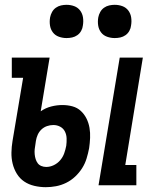

<svg xmlns="http://www.w3.org/2000/svg" viewBox="-20 -769 640 797"><path d="M389 0 477 -530H573L500 -84H546V0ZM170 8Q146 8 122.5 2.5Q99 -3 80.5 -15.5Q62 -28 50 -47.5Q38 -67 32.5 -89.5Q27 -112 27.5 -136Q28 -160 32 -184L76 -446H29V-530H186L149 -307Q169 -321 192.5 -327Q216 -333 239 -333Q261 -333 281 -327.5Q301 -322 315.5 -308.5Q330 -295 339 -277Q348 -259 351.5 -238.5Q355 -218 354 -196.5Q353 -175 350 -154Q346 -133 339.5 -111.5Q333 -90 321 -71Q309 -52 292 -36Q275 -20 254.5 -10Q234 0 212.5 4Q191 8 170 8ZM172 -76Q188 -76 203.5 -83.5Q219 -91 230 -104Q241 -117 246.5 -132.5Q252 -148 255 -164Q257 -179 256.5 -194.5Q256 -210 249.5 -223Q243 -236 230 -243Q217 -250 202 -250Q202 -250 201.5 -250Q201 -250 201 -250Q188 -250 175 -245.5Q162 -241 152 -231.5Q142 -222 136.5 -209.5Q131 -197 129 -184L127 -170Q125 -160 124 -149.5Q123 -139 124 -128.5Q125 -118 128 -108.5Q131 -99 136.5 -91.5Q142 -84 151.5 -80Q161 -76 172 -76ZM456 -611Q440 -611 424.5 -616.5Q409 -622 399.5 -634.5Q390 -647 387.5 -663.5Q385 -680 388 -697Q390 -708 396 -719Q402 -730 412 -737Q422 -744 433.5 -746.5Q445 -749 456 -749Q473 -749 488 -743.5Q503 -738 512.5 -725.5Q522 -713 524.5 -696.5Q527 -680 524 -663Q523 -652 517 -641Q511 -630 501 -623Q491 -616 479.5 -613.5Q468 -611 456 -611ZM256 -611Q240 -611 224.5 -616.5Q209 -622 199.5 -634.5Q190 -647 187.5 -663.5Q185 -680 188 -697Q190 -708 196 -719Q202 -730 212 -737Q222 -744 233.5 -746.5Q245 -749 256 -749Q273 -749 288 -743.5Q303 -738 312.5 -725.5Q322 -713 324.5 -696.5Q327 -680 324 -663Q323 -652 317 -641Q311 -630 301 -623Q291 -616 279.5 -613.5Q268 -611 256 -611Z"/></svg>

Font: Iosevka Curly Slab MdEx
Style: Italic
Weight: 500
Width: 7
Italic angle: -9°
Monospace: yes
Designer: Belleve Invis
Foundry: Belleve Invis
Version: Version 11.0.0; ttfautohint (v1.8.3)